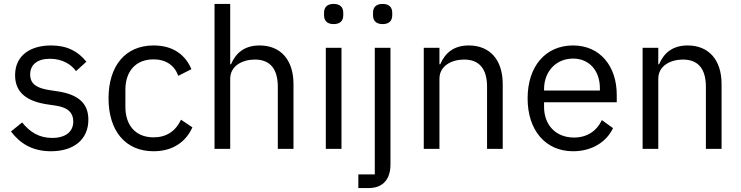

<svg xmlns="http://www.w3.org/2000/svg" viewBox="-20 -760 3783 980"><path d="M240 12C358 12 431 -49 431 -149C431 -227 387 -277 273 -294L233 -300C169 -310 134 -330 134 -380C134 -429 169 -460 235 -460C301 -460 345 -429 368 -397L421 -445C379 -497 324 -528 241 -528C136 -528 57 -478 57 -376C57 -280 128 -241 223 -227L264 -221C332 -211 354 -180 354 -140C354 -87 314 -56 246 -56C181 -56 133 -85 93 -135L36 -89C82 -28 145 12 240 12Z M764 12C862 12 929 -36 962 -110L904 -149C876 -90 829 -59 764 -59C669 -59 620 -124 620 -214V-302C620 -392 669 -457 764 -457C827 -457 871 -426 890 -373L957 -407C927 -478 866 -528 764 -528C619 -528 534 -423 534 -258C534 -93 619 12 764 12Z M1075 -740V0H1155V-358C1155 -424 1217 -456 1281 -456C1358 -456 1398 -409 1398 -317V0H1478V-331C1478 -456 1411 -528 1305 -528C1228 -528 1184 -490 1159 -432H1155V-740Z M1683 -637C1717 -637 1732 -655 1732 -682V-695C1732 -722 1717 -740 1683 -740C1649 -740 1634 -722 1634 -695V-682C1634 -655 1649 -637 1683 -637ZM1643 -516V0H1723V-516Z M1933 -637C1967 -637 1982 -655 1982 -682V-695C1982 -722 1967 -740 1933 -740C1899 -740 1884 -722 1884 -695V-682C1884 -655 1899 -637 1933 -637ZM1893 -516V130H1809V200H1861C1938 200 1973 151 1973 80V-516Z M2143 0H2223V-358C2223 -424 2285 -456 2349 -456C2426 -456 2466 -409 2466 -317V0H2546V-331C2546 -456 2479 -528 2373 -528C2296 -528 2252 -490 2227 -432H2223V-516H2143Z M2905 12C3002 12 3076 -36 3109 -106L3052 -147C3025 -90 2975 -58 2910 -58C2814 -58 2757 -125 2757 -214V-238H3128V-276C3128 -422 3043 -528 2905 -528C2765 -528 2673 -422 2673 -258C2673 -94 2765 12 2905 12ZM2905 -461C2987 -461 3042 -400 3042 -309V-298H2757V-305C2757 -395 2818 -461 2905 -461Z M3260 0H3340V-358C3340 -424 3402 -456 3466 -456C3543 -456 3583 -409 3583 -317V0H3663V-331C3663 -456 3596 -528 3490 -528C3413 -528 3369 -490 3344 -432H3340V-516H3260Z"/></svg>

Font: Braiins Sans
Style: Regular
Weight: 400
Designer: Mike Abbink, Paul van der Laan, Pieter van Rosmalen, Jiri Chlebus, Lubos Buracinsky
Foundry: Bold Monday, Sudetype
Version: Version 1.000;hotconv 1.0.109;makeotfexe 2.5.65596